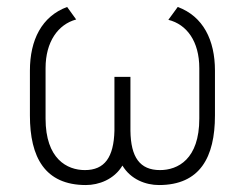

<svg xmlns="http://www.w3.org/2000/svg" viewBox="-20 -520 716 552"><path d="M173 -500C100 -473 66 -405 66 -317V-188C66 -68 109 12 227 12C264 12 308 -4 332 -44C356 -4 399 12 437 12C555 12 598 -68 598 -188V-317C598 -405 564 -473 491 -500L464 -463C517 -450 553 -401 553 -324V-179C553 -62 491 -31 440 -31C382 -31 356 -68 355 -144V-299H309V-144C307 -68 281 -31 224 -31C173 -31 111 -63 111 -179V-324C111 -400 147 -450 199 -464Z"/></svg>

Font: Advent Pro
Style: Light
Weight: 300
Designer: Andreas Kalpakidis
Foundry: Andreas Kalpakidis
Version: Version 2.002 2007